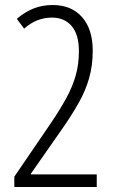

<svg xmlns="http://www.w3.org/2000/svg" viewBox="-20 -744 452 764"><path d="M365 0H37V-41L181 -252Q219 -308 244 -354Q269 -400 281.5 -444.5Q294 -489 294 -540Q294 -607 265 -640.5Q236 -674 187 -674Q125 -674 76 -630L47 -669Q78 -696 113 -710Q148 -724 190 -724Q264 -724 306.5 -676Q349 -628 349 -542Q349 -483 334.5 -432.5Q320 -382 292.5 -333.5Q265 -285 228 -232L103 -53V-50H365Z"/></svg>

Font: Noto Sans Khmer ExtraCondensed Light
Style: Regular
Weight: 300
Width: 2
Designer: Danh Hong and the Monotype Design Team
Foundry: Monotype Imaging Inc.
Version: Version 2.004; ttfautohint (v1.8.4.7-5d5b)